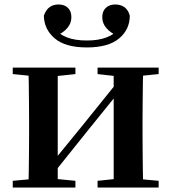

<svg xmlns="http://www.w3.org/2000/svg" viewBox="-20 -838 767 858"><path d="M368 -626Q272 -626 224.5 -666.5Q177 -707 176 -768Q185 -794 201.5 -806Q218 -818 241 -818Q268 -818 283.5 -803Q299 -788 299 -761Q299 -734 281 -713Q263 -692 234 -679L214 -717Q243 -685 279 -671Q315 -657 368 -657Q420 -657 456.5 -671Q493 -685 522 -717L502 -679Q473 -692 455 -713Q437 -734 437 -761Q437 -788 453 -803Q469 -818 495 -818Q519 -818 536 -806Q553 -794 560 -768Q560 -706 512 -666Q464 -626 368 -626ZM37 0V-30L146 -40H214L317 -30V0ZM416 0V-30L513 -40H580L689 -30V0ZM106 0Q108 -25 108.5 -67Q109 -109 109.5 -154.5Q110 -200 110 -235V-301Q110 -336 109.5 -381Q109 -426 108.5 -468.5Q108 -511 106 -536H238V0ZM210 -52 161 -78H186L346 -274L516 -485L564 -461H539L375 -258ZM488 0V-536H620Q619 -511 618.5 -468.5Q618 -426 617.5 -381Q617 -336 617 -301V-235Q617 -200 617.5 -154.5Q618 -109 618.5 -67Q619 -25 620 0ZM37 -507V-536H317V-507L215 -496H147ZM416 -507V-536H689V-507L581 -496H513Z"/></svg>

Font: Noto Serif TC
Style: Bold
Weight: 700
Designer: Ryoko NISHIZUKA 西塚涼子 (kana & ideographs); Frank Grießhammer (Latin, Greek & Cyrillic); Wenlong ZHANG 张文龙 (bopomofo); San
Foundry: Adobe
Version: Version 2.002-H1;hotconv 1.1.0;makeotfexe 2.6.0